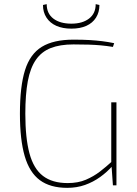

<svg xmlns="http://www.w3.org/2000/svg" viewBox="-20 -893 662 925"><path d="M334 -702Q379 -702 412 -700Q445 -698 473 -694.5Q501 -691 530 -685L524 -667Q493 -672 465.5 -674.5Q438 -677 407 -678Q376 -679 334 -679Q269 -679 224.5 -661.5Q180 -644 153 -605Q126 -566 114 -502Q102 -438 102 -345Q102 -228 122 -154Q142 -80 187 -45.5Q232 -11 306 -11Q356 -11 393.5 -27Q431 -43 461.5 -66.5Q492 -90 518 -114L524 -96Q497 -65 463 -40.5Q429 -16 389.5 -2Q350 12 304 12Q222 12 172 -25Q122 -62 99 -141Q76 -220 76 -345Q76 -477 100.5 -555Q125 -633 181.5 -667.5Q238 -702 334 -702ZM541 -400V0H524L517 -99L516 -111V-400ZM441 -873 459 -869Q459 -834 442.5 -808Q426 -782 396 -768.5Q366 -755 324 -755Q282 -755 251.5 -768.5Q221 -782 204 -808Q187 -834 187 -869L205 -873Q205 -828 237 -803.5Q269 -779 324 -779Q377 -779 409 -803.5Q441 -828 441 -873Z"/></svg>

Font: Exo 2 Thin
Style: Regular
Weight: 250
Designer: Natanael Gama
Foundry: Natanael Gama
Version: Version 2.010